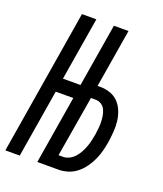

<svg xmlns="http://www.w3.org/2000/svg" viewBox="-141 -825 777 915"><g transform="rotate(20 247.5 -367.5)"><path d="M-5 0 116 -735H189L136 -415H225L278 -735H352L303 -439H316Q343 -439 367.5 -430.5Q392 -422 409 -404Q426 -386 435.5 -362Q445 -338 448 -312.5Q451 -287 449 -260Q447 -233 443 -206Q439 -182 433 -158.5Q427 -135 416.5 -112Q406 -89 391 -68Q376 -47 356 -31Q336 -15 312 -7.5Q288 0 264 0H157L214 -345H125L68 0ZM264 -65Q280 -65 295.5 -73Q311 -81 322.5 -94Q334 -107 342 -122Q350 -137 356 -153Q362 -169 365.5 -185Q369 -201 372 -217Q374 -233 376 -249.5Q378 -266 377.5 -282Q377 -298 374.5 -313.5Q372 -329 365.5 -343Q359 -357 346 -365.5Q333 -374 316 -374H293L241 -65Z"/></g></svg>

Font: Iosevka Term Curly Oblique
Style: Regular
Weight: 400
Italic angle: -9°
Designer: Belleve Invis
Foundry: Belleve Invis
Version: Version 32.3.0